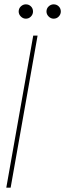

<svg xmlns="http://www.w3.org/2000/svg" viewBox="-20 -864 300 884"><path d="M9 0 133 -700H153L29 0ZM99 -778Q86 -778 76 -788Q66 -798 66 -811Q66 -825 76 -834.5Q86 -844 99 -844Q113 -844 122.5 -834.5Q132 -825 132 -811Q132 -798 122.5 -788Q113 -778 99 -778ZM227 -778Q214 -778 204 -788Q194 -798 194 -811Q194 -825 204 -834.5Q214 -844 227 -844Q241 -844 250.5 -834.5Q260 -825 260 -811Q260 -798 250.5 -788Q241 -778 227 -778Z"/></svg>

Font: DM Sans 36pt Thin
Style: Italic
Weight: 250
Italic angle: -10°
Designer: Colophon Foundry, Jonny Pinhorn
Foundry: Colophon Foundry
Version: Version 4.004;gftools[0.9.30]